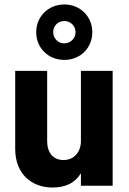

<svg xmlns="http://www.w3.org/2000/svg" viewBox="-20 -831 579 859"><path d="M215 8C274 8 316 -13 342 -56V0H484V-514H342V-200C342 -150 311 -115 264 -115C218 -115 191 -148 191 -199V-514H48V-165C48 -52 122 8 215 8ZM142 -687C142 -616 196 -563 268 -563C339 -563 393 -616 393 -687C393 -757 339 -811 268 -811C196 -811 142 -757 142 -687ZM218 -687C218 -716 240 -737 268 -737C295 -737 318 -716 318 -687C318 -659 295 -637 268 -637C240 -637 218 -659 218 -687Z"/></svg>

Font: Vanilla Cream Black
Style: Regular
Weight: 900
Designer: Jeremy Tribby, Jinavaṁso
Foundry: Tribby Type
Version: Version 1.422;Glyphs 3.1.2 (3151)